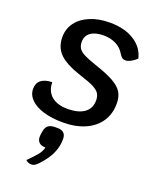

<svg xmlns="http://www.w3.org/2000/svg" viewBox="-186 -814 1013 1257"><g transform="rotate(20 321.0 -185.5)"><path d="M32 -131Q32 -171 58.5 -192Q85 -213 135 -214Q136 -152 176 -118Q216 -84 288 -84Q364 -84 405 -114Q446 -144 446 -200Q446 -229 433.5 -248Q421 -267 389.5 -283Q358 -299 297 -318Q187 -354 141.5 -398.5Q96 -443 96 -515Q96 -573 129 -617Q162 -661 221.5 -685.5Q281 -710 359 -710Q460 -710 527.5 -667.5Q595 -625 612 -552Q595 -535 573.5 -523.5Q552 -512 537 -512Q522 -512 513.5 -518Q505 -524 493 -542Q473 -578 435 -597.5Q397 -617 347 -617Q290 -617 258 -594Q226 -571 226 -529Q226 -502 237.5 -484Q249 -466 277 -451.5Q305 -437 361 -418Q448 -389 494.5 -363Q541 -337 560.5 -305.5Q580 -274 580 -227Q580 -154 544.5 -101Q509 -48 443.5 -19Q378 10 288 10Q213 10 154.5 -7.5Q96 -25 64 -57Q32 -89 32 -131ZM329 111Q329 131 326 152Q319 190 302 223.5Q285 257 254 293Q234 318 219.5 328.5Q205 339 190 339Q168 339 150 323Q192 281 211.5 257.5Q231 234 240 203H236Q210 203 195 189Q180 175 180 151Q180 131 185 109Q190 81 206.5 68.5Q223 56 253 56H273Q300 56 314.5 70Q329 84 329 111Z"/></g></svg>

Font: Krub SemiBold
Style: Italic
Weight: 600
Italic angle: -8°
Designer: Ekaluck Peanpanawate
Foundry: Cadson Demak Co.,Ltd.
Version: Version 1.000; ttfautohint (v1.6)